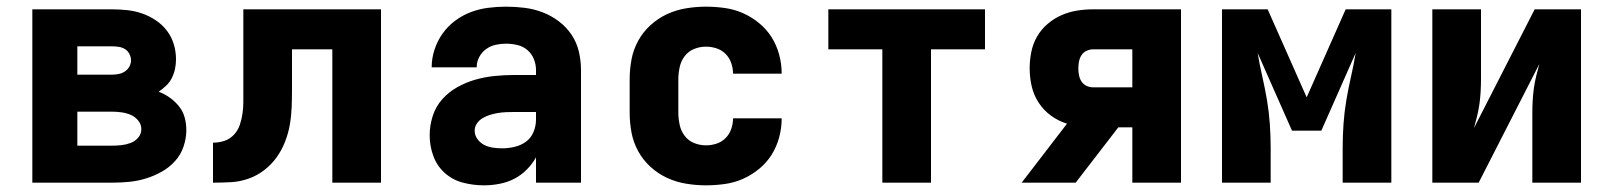

<svg xmlns="http://www.w3.org/2000/svg" viewBox="-20 -548 4840 576"><path d="M77 0V-520H316Q339 -520 362 -517.5Q385 -515 406.5 -507.5Q428 -500 447.5 -487Q467 -474 481 -455.5Q495 -437 501.5 -415Q508 -393 508 -370Q508 -355 505 -341Q502 -327 495.5 -314Q489 -301 478.5 -291Q468 -281 456 -273Q474 -266 489.5 -255Q505 -244 517 -229Q529 -214 534 -195.5Q539 -177 539 -158Q539 -133 530.5 -108Q522 -83 504.5 -64Q487 -45 464.5 -32.5Q442 -20 417.5 -12.5Q393 -5 367.5 -2.5Q342 0 316 0ZM212 -324H316Q326 -324 336 -326Q346 -328 354.5 -333.5Q363 -339 368 -348Q373 -357 373 -367Q373 -377 368 -386.5Q363 -396 354.5 -401Q346 -406 336 -407.5Q326 -409 316 -409H212ZM212 -111H316Q330 -111 344 -112.5Q358 -114 371.5 -119Q385 -124 394.5 -135Q404 -146 404 -161Q404 -175 394.5 -186.5Q385 -198 372 -203.5Q359 -209 344.5 -211Q330 -213 316 -213H212Z M619 0V-120Q637 -120 653.5 -125.5Q670 -131 682 -144Q694 -157 699.5 -173.5Q705 -190 707.5 -207.5Q710 -225 710 -242Q710 -259 710 -277V-278Q710 -278 710 -278.5Q710 -279 710 -280V-520H1123V0H977V-400H856V-281Q856 -254 855 -227Q854 -200 849.5 -174Q845 -148 835 -122.5Q825 -97 809.5 -75.5Q794 -54 772.5 -37.5Q751 -21 725.5 -12Q700 -3 673 -1.5Q646 0 619 0Z M1432 8H1431Q1400 8 1369 0Q1338 -8 1314.5 -29Q1291 -50 1280 -80Q1269 -110 1269 -142Q1269 -171 1278 -199.5Q1287 -228 1306.5 -250Q1326 -272 1352 -286.5Q1378 -301 1406 -309Q1434 -317 1463.5 -320Q1493 -323 1522 -323H1588V-338Q1588 -355 1581.5 -371Q1575 -387 1562 -398Q1549 -409 1532 -413Q1515 -417 1498 -417Q1482 -417 1466.5 -413.5Q1451 -410 1438 -400.5Q1425 -391 1417.5 -376.5Q1410 -362 1410 -346H1275Q1275 -373 1283.5 -399Q1292 -425 1307.5 -447Q1323 -469 1345 -485.5Q1367 -502 1392 -511.5Q1417 -521 1444 -524.5Q1471 -528 1498 -528Q1526 -528 1554 -524.5Q1582 -521 1608 -511Q1634 -501 1656.5 -484Q1679 -467 1694.5 -444Q1710 -421 1716.5 -393.5Q1723 -366 1723 -338V0H1588V-76Q1577 -56 1560 -39Q1543 -22 1522.5 -11.5Q1502 -1 1478.5 3.5Q1455 8 1432 8ZM1487 -103Q1505 -103 1524 -107.5Q1543 -112 1558 -123Q1573 -134 1580.5 -152Q1588 -170 1588 -189V-212H1522Q1510 -212 1498 -211.5Q1486 -211 1474 -209Q1462 -207 1450.5 -203.5Q1439 -200 1428.5 -194Q1418 -188 1411 -178Q1404 -168 1404 -156Q1404 -142 1412.5 -130.5Q1421 -119 1433 -113Q1445 -107 1459 -105Q1473 -103 1487 -103Z M2098 8Q2068 8 2038 3Q2008 -2 1981 -14.5Q1954 -27 1931.5 -47.5Q1909 -68 1894.5 -94.5Q1880 -121 1874.5 -150.5Q1869 -180 1869 -210V-310Q1869 -340 1874.5 -369.5Q1880 -399 1894.5 -425.5Q1909 -452 1931.5 -472.5Q1954 -493 1981 -505.5Q2008 -518 2038 -523Q2068 -528 2098 -528Q2126 -528 2154.5 -524Q2183 -520 2209 -508.5Q2235 -497 2257.5 -478.5Q2280 -460 2295 -436Q2310 -412 2317.5 -384Q2325 -356 2325 -328Q2325 -328 2325 -328Q2325 -328 2325 -327H2179Q2179 -327 2179 -327.5Q2179 -328 2179 -328Q2179 -344 2173.5 -359.5Q2168 -375 2156.5 -386.5Q2145 -398 2129.5 -403Q2114 -408 2098 -408Q2079 -408 2062 -401Q2045 -394 2034 -379.5Q2023 -365 2019 -346.5Q2015 -328 2015 -310V-210Q2015 -192 2019 -173.5Q2023 -155 2034 -140.5Q2045 -126 2062 -119Q2079 -112 2098 -112Q2114 -112 2129.5 -117Q2145 -122 2156.5 -133.5Q2168 -145 2173.5 -160.5Q2179 -176 2179 -192Q2179 -192 2179 -192.5Q2179 -193 2179 -193H2325Q2325 -192 2325 -192Q2325 -192 2325 -192Q2325 -164 2317.5 -136Q2310 -108 2295 -84Q2280 -60 2257.5 -41.5Q2235 -23 2209 -11.5Q2183 0 2154.5 4Q2126 8 2098 8Z M2627 0V-400H2465V-520H2935V-400H2773V0Z M3045 0 3181 -177Q3155 -185 3133 -201Q3111 -217 3096 -240Q3081 -263 3075 -289.5Q3069 -316 3069 -343Q3069 -368 3074 -392.5Q3079 -417 3091 -438Q3103 -459 3122 -475.5Q3141 -492 3163.5 -502Q3186 -512 3210 -516Q3234 -520 3259 -520H3523V0H3377V-166H3335L3207 0ZM3377 -286V-400H3259Q3249 -400 3239.5 -395.5Q3230 -391 3224.5 -382.5Q3219 -374 3217 -363.5Q3215 -353 3215 -343Q3215 -333 3217 -322.5Q3219 -312 3224.5 -303.5Q3230 -295 3239.5 -290.5Q3249 -286 3259 -286Z M3646 0V-520H3783L3900 -256L4017 -520H4154V0H4008V-104Q4008 -140 4010.5 -176Q4013 -212 4019 -247.5Q4025 -283 4033 -318Q4041 -353 4047 -389L3944 -156H3856L3753 -389Q3759 -353 3767 -318Q3775 -283 3781 -247.5Q3787 -212 3789.5 -176Q3792 -140 3792 -104V0Z M4277 0V-520H4423V-312Q4423 -293 4422 -274.5Q4421 -256 4418.5 -237.5Q4416 -219 4411.5 -200.5Q4407 -182 4402 -164L4584 -520H4723V0H4577V-208Q4577 -227 4578 -245.5Q4579 -264 4581.5 -282.5Q4584 -301 4588.5 -319.5Q4593 -338 4598 -356L4416 0Z"/></svg>

Font: Iosevka SS04 Heavy Extended
Style: Regular
Weight: 900
Width: 7
Monospace: yes
Designer: Belleve Invis
Foundry: Belleve Invis
Version: Version 19.0.0; ttfautohint (v1.8.4)